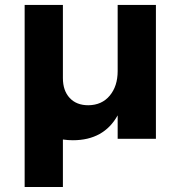

<svg xmlns="http://www.w3.org/2000/svg" viewBox="-20 -558 721 772"><path d="M79.1 193.8V-538.1H232.9V-244.1Q232.9 -193.4 260.3 -164.1Q287.6 -134.8 335 -134.8Q389.6 -135.3 421.4 -173.6Q453.1 -211.9 453.1 -272V-538.1H606.9V0H453.1V-94.2Q397.5 5.9 272.9 5.9Q252.9 5.9 232.9 2.9V193.8Z"/></svg>

Font: Montserrat Semi Bold
Style: Regular
Weight: 600
Designer: Julieta Ulanovsky
Foundry: Julieta Ulanovsky
Version: Version 3.001;PS 003.001;hotconv 1.0.70;makeotf.lib2.5.58329